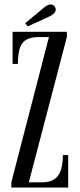

<svg xmlns="http://www.w3.org/2000/svg" viewBox="-20 -843 358 863"><path d="M31 0V-23.5L200 -676.5H155Q116.5 -676.5 96 -663.2Q75.5 -650 68 -623Q60.5 -596 60.5 -555.5H36.5V-700H280.5V-676.5L109.5 -23.5H168.5Q203.5 -23.5 224 -37.2Q244.5 -51 253.5 -78.2Q262.5 -105.5 262.5 -146H286.5V0ZM105 -724.5 93 -738.5 178.5 -809.5Q185.5 -815.5 193 -819.2Q200.5 -823 207.5 -823Q214 -823 219.5 -819.8Q225 -816.5 228 -810.5Q230.5 -805.5 230.5 -800Q230.5 -790.5 222 -782.2Q213.5 -774 201 -768.5Z"/></svg>

Font: Imbue 48pt
Style: Regular
Weight: 400
Designer: Tyler Finck
Foundry: Etcetera Type Company
Version: Version 1.102